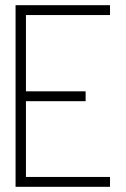

<svg xmlns="http://www.w3.org/2000/svg" viewBox="-20 -720 484 740"><path d="M40 0V-700H404V-662H80V-368H310V-330H80V-38H404V0Z"/></svg>

Font: Stick No Bills ExtraLight ExtraLight
Style: Regular
Weight: 250
Version: Version 2.000